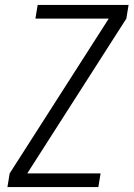

<svg xmlns="http://www.w3.org/2000/svg" viewBox="-20 -755 540 775"><path d="M10 0 19 -55 419 -680H123L132 -735H499L490 -680L90 -55H386L377 0Z"/></svg>

Font: Iosevka SS04 Light Oblique
Style: Regular
Weight: 300
Italic angle: -9°
Monospace: yes
Designer: Belleve Invis
Foundry: Belleve Invis
Version: Version 19.0.0; ttfautohint (v1.8.4)